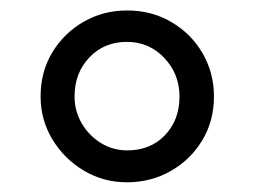

<svg xmlns="http://www.w3.org/2000/svg" viewBox="-20 -822 498 376"><path d="M228.5 -465Q182.5 -465 144 -488Q105.5 -511 82.5 -549.2Q59.5 -587.5 59.5 -633Q59.5 -681.5 82.5 -719.5Q105.5 -757.5 144 -779.5Q182.5 -801.5 228.5 -801.5Q277.5 -801.5 316.2 -778.5Q355 -755.5 377 -717.2Q399 -679 399 -633Q399 -585 376 -547Q353 -509 314.2 -487Q275.5 -465 228.5 -465ZM229.5 -527.5Q274.5 -527.5 303 -557.2Q331.5 -587 331.5 -633Q331.5 -677 301.8 -708.5Q272 -740 228.5 -740Q184 -740 155 -709.5Q126 -679 126 -633Q126 -604.5 140.2 -580.2Q154.5 -556 177.8 -541.8Q201 -527.5 229.5 -527.5Z"/></svg>

Font: Merriweather 28pt
Style: Regular
Weight: 400
Version: Version 2.100